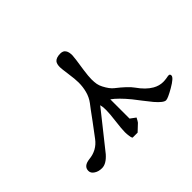

<svg xmlns="http://www.w3.org/2000/svg" viewBox="-152 -1202 1378 1378"><g transform="rotate(-45 537.5 -513.0)"><path d="M1024.4 -234.4Q1024.4 -212.9 955.1 -172.9Q890.6 -135.7 871.1 -135.7Q846.7 -135.7 798.8 -191.4Q774.4 -222.7 750 -252.9Q726.6 -283.2 703.1 -313.5Q639.6 -390.6 592.8 -423.8Q592.8 -358.4 592.8 -228.5Q602.5 -220.7 633.8 -198.2Q620.1 -171.9 614.3 -165Q610.4 -160.2 562.5 -116.2Q545.9 -116.2 511.7 -116.2Q503.9 -127 502.9 -145.5Q500 -163.1 500 -182.6Q500 -215.8 508.8 -285.2Q517.6 -355.5 517.6 -388.7Q517.6 -413.1 516.6 -418.9Q515.6 -425.8 511.7 -445.3Q457 -376 401.4 -306.6Q346.7 -237.3 291 -168Q245.1 -116.2 202.1 -116.2Q167 -116.2 143.6 -131.8Q118.2 -147.5 118.2 -171.9Q118.2 -218.8 181.6 -226.6Q265.6 -234.4 314.5 -299.8Q356.4 -356.4 390.6 -401.4Q421.9 -444.3 441.4 -470.7Q460.9 -496.1 469.7 -507.8Q496.1 -543 506.8 -585Q517.6 -625 517.6 -669.9Q517.6 -705.1 508.8 -764.6Q500 -827.1 500 -842.8Q500 -875 512.7 -890.6Q530.3 -910.2 571.3 -910.2Q600.6 -910.2 612.3 -890.6Q624 -874 624 -839.8Q624 -820.3 606.4 -707Q598.6 -651.4 598.6 -621.1Q598.6 -593.8 602.5 -571.3Q606.4 -550.8 617.2 -530.3Q642.6 -481.4 668.9 -460.9Q749 -398.4 777.3 -358.4Q823.2 -293 873 -264.6Q910.2 -243.2 950.2 -243.2Q964.8 -243.2 984.4 -246.1Q1002.9 -250 1010.7 -250Q1024.4 -250 1024.4 -234.4Z"/></g></svg>

Font: Tolkien Dwarf Runes
Style: Regular
Weight: 400
Version: Regular